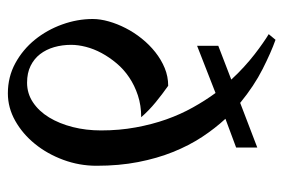

<svg xmlns="http://www.w3.org/2000/svg" viewBox="-135 -567 713 483"><g transform="rotate(90 221.5 -325.5)"><path d="M351.1 -616.2V-563L278.8 -536.1Q303.2 -509.8 324.7 -477.1Q346.2 -444.3 362.3 -404.3Q378.4 -364.3 387.7 -316.4Q397 -268.6 397 -211.9Q397 -168.5 382.1 -128.2Q367.2 -87.9 342 -56.9Q316.9 -25.9 283.9 -7.3Q251 11.2 214.8 11.2Q173.3 11.2 138.9 -7.6Q104.5 -26.4 79.8 -56.9Q55.2 -87.4 41.5 -125.5Q27.8 -163.6 27.8 -202.1Q27.8 -221.2 33.9 -242.7Q40 -264.2 50.8 -285.2Q61.5 -306.2 76.9 -325.4Q92.3 -344.7 111.1 -359.6Q129.9 -374.5 151.1 -383.3Q172.4 -392.1 195.8 -392.1Q217.3 -377 237.5 -360.4Q257.8 -343.8 274.9 -324.2Q245.1 -324.2 220 -315.9Q194.8 -307.6 174.6 -293.9Q154.3 -280.3 139.2 -262.2Q124 -244.1 113.5 -224.6Q103 -205.1 97.9 -185.3Q92.8 -165.5 92.8 -147.9Q92.8 -125.5 98.6 -105.2Q104.5 -85 116.2 -69.8Q127.9 -54.7 145.8 -45.9Q163.6 -37.1 188 -37.1Q215.3 -37.1 237.5 -52Q259.8 -66.9 275.4 -92.5Q291 -118.2 299.6 -151.9Q308.1 -185.5 308.1 -223.1Q308.1 -269.5 300.5 -310.5Q293 -351.6 280.3 -387.5Q267.6 -423.3 250.2 -454.3Q232.9 -485.4 213.9 -511.2L95.2 -464.8V-518.1L180.2 -550.8Q164.1 -568.4 147.9 -583Q131.8 -597.7 116.7 -609.4Q101.6 -621.1 88.6 -630.1Q75.7 -639.2 65.9 -645L80.1 -662.1Q111.8 -650.9 153.8 -629.6Q195.8 -608.4 238.8 -573.2Z"/></g></svg>

Font: Redressed
Style: Regular
Weight: 400
Designer: Astigmatic (AOETI)
Foundry: Astigmatic (AOETI)
Version: Version 1.000